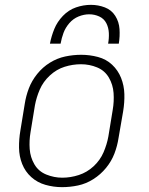

<svg xmlns="http://www.w3.org/2000/svg" viewBox="-20 -764 616 792"><path d="M236 8Q269 8 302 1Q335 -6 365 -25Q395 -44 417.5 -71.5Q440 -99 452 -130.5Q464 -162 469 -195L488 -305Q494 -341 493 -376Q492 -411 479.5 -442.5Q467 -474 442.5 -497Q418 -520 384 -529Q350 -538 315 -538Q282 -538 249 -531Q216 -524 186 -505.5Q156 -487 133.5 -459Q111 -431 99 -399.5Q87 -368 82 -335L64 -225Q58 -190 58.5 -154.5Q59 -119 71.5 -87.5Q84 -56 109 -33.5Q134 -11 167.5 -1.5Q201 8 236 8ZM237 -31Q203 -31 171 -44Q139 -57 122 -86Q105 -115 102.5 -149.5Q100 -184 106 -219L124 -329Q130 -362 144 -394.5Q158 -427 185.5 -452.5Q213 -478 246.5 -488.5Q280 -499 314 -499Q349 -499 380.5 -486Q412 -473 429 -444Q446 -415 448.5 -380.5Q451 -346 445 -311L427 -201Q421 -168 407 -135.5Q393 -103 366 -78Q339 -53 305 -42Q271 -31 237 -31ZM186 -584H230Q234 -607 242 -628.5Q250 -650 266 -668.5Q282 -687 304 -696Q326 -705 348 -705Q370 -705 389.5 -696Q409 -687 418.5 -668.5Q428 -650 429 -628Q430 -606 426 -584H470Q475 -614 473 -644Q471 -674 455.5 -698.5Q440 -723 412.5 -733.5Q385 -744 355 -744Q324 -744 293.5 -733.5Q263 -723 239.5 -698.5Q216 -674 204 -644.5Q192 -615 186 -584Z"/></svg>

Font: Iosevka Sparkle Extralight
Style: Italic
Weight: 200
Italic angle: -9°
Designer: Belleve Invis
Foundry: Belleve Invis
Version: Version 4.5.0; ttfautohint (v1.8.3)